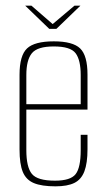

<svg xmlns="http://www.w3.org/2000/svg" viewBox="-20 -649 373 678"><path d="M176 9Q127 9 99.5 -2.5Q72 -14 60.5 -42Q49 -70 49 -121V-385Q49 -453 75.5 -478Q102 -503 170 -503Q237 -503 263 -478Q289 -453 289 -385V-262H73V-119Q73 -59 92.5 -35Q112 -11 174 -11Q229 -11 247 -34Q265 -57 265 -119V-173H289V-122Q289 -73 278 -44Q267 -15 242.5 -3Q218 9 176 9ZM73 -281H265V-384Q265 -437 247 -461Q229 -485 170 -485Q112 -485 92.5 -461Q73 -437 73 -384ZM154 -547 69 -629H91L166 -564L243 -629H264L179 -547Z"/></svg>

Font: Alumni Sans SC Thin
Style: Regular
Weight: 100
Designer: Robert E. Leuschke
Foundry: Robert E. Leuschke
Version: Version 1.018